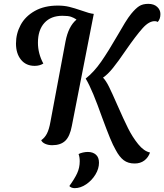

<svg xmlns="http://www.w3.org/2000/svg" viewBox="-20 -732 853 997"><path d="M813 -659Q813 -633 799 -618Q792 -622 786 -622Q755 -624 720.5 -585.5Q686 -547 632 -469Q594 -413 566.5 -379Q539 -345 515 -329Q531 -312 546.5 -280.5Q562 -249 590 -185Q622 -112 645 -66Q668 -20 697.5 16.5Q727 53 759 60Q750 86 729.5 101.5Q709 117 679 117Q645 117 622.5 100Q600 83 581 47Q567 23 551 -16Q535 -55 511 -120Q485 -193 464.5 -242.5Q444 -292 425 -324Q468 -358 505.5 -412Q543 -466 592 -551Q610 -583 628.5 -613Q647 -643 661 -660Q684 -688 702.5 -700Q721 -712 750 -712Q779 -712 796 -696.5Q813 -681 813 -659ZM467 -660 353 -78Q343 -24 319 -1Q295 22 251 22Q231 22 215 15Q199 8 194 -4Q212 -16 223.5 -38Q235 -60 242 -100L320 -516Q335 -595 377 -630L375 -632Q363 -640 348.5 -645Q334 -650 304 -650Q244 -650 210.5 -613Q177 -576 177 -510Q177 -454 205 -402Q186 -390 160 -390Q115 -390 89 -422Q63 -454 63 -506Q63 -557 87 -602Q111 -647 160.5 -675Q210 -703 280 -703Q313 -703 339.5 -696.5Q366 -690 404 -677Q445 -662 466 -660ZM340 234Q367 197 380.5 168Q394 139 394 105Q394 84 388 68Q397 63 410.5 60Q424 57 436 57Q462 57 478 71Q494 85 494 113Q494 144 475.5 174.5Q457 205 427.5 225Q398 245 368 245Q350 245 340 234Z"/></svg>

Font: Sansita SW
Style: Italic
Weight: 400
Italic angle: -11°
Designer: Pablo Cosgaya
Foundry: Omnibus-Type
Version: Version 1.000